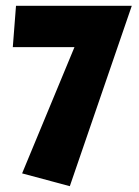

<svg xmlns="http://www.w3.org/2000/svg" viewBox="-20 -445 478 660"><path d="M433 -425 220 195 56 151 236 -283H24L35 -425Z"/></svg>

Font: Ysabeau Heavy
Style: Regular
Weight: 800
Designer: Christian Thalmann (Catharsis Fonts)
Version: Version 0.003